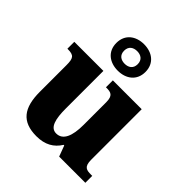

<svg xmlns="http://www.w3.org/2000/svg" viewBox="-220 -962 1120 1120"><g transform="rotate(45 340.0 -402.0)"><path d="M325 -596C392 -596 445 -634 445 -705C445 -776 392 -814 325 -814C258 -814 205 -776 205 -705C205 -634 258 -596 325 -596ZM325 -653C295 -653 269 -668 269 -705C269 -742 295 -757 325 -757C355 -757 381 -742 381 -705C381 -668 355 -653 325 -653ZM260 10C330 10 377 -17 408 -67H413L438 0H654V-57H644C607 -57 583 -61 583 -119V-536H345V-479H349C385 -479 408 -474 408 -418V-231C408 -140 385 -83 330 -83C281 -83 267 -140 267 -226V-536H27V-479H31C81 -479 91 -464 91 -407V-188C91 -55 140 10 260 10Z"/></g></svg>

Font: Noto Serif Malayalam ExtraBold
Style: Regular
Weight: 800
Designer: Indian type Foundry, Jelle Bosma, Monotype Design Team
Foundry: Monotype Imaging Inc.
Version: Version 2.104